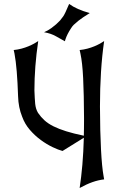

<svg xmlns="http://www.w3.org/2000/svg" viewBox="-20 -758 616 964"><path d="M48.8 -506.8Q69.3 -508.8 88.1 -513.9Q106.9 -519 122.8 -525.6Q138.7 -532.2 151.1 -539.1Q163.6 -545.9 171.9 -551.8Q152.8 -423.3 152.8 -304.2Q153.8 -283.2 154.5 -266.6Q155.3 -250 156.7 -236.6Q158.2 -223.1 161.6 -212.2Q165 -201.2 170.9 -191.4Q185.1 -170.4 203.4 -153.8Q221.7 -137.2 248.5 -123.8Q275.4 -110.4 312.3 -98.9Q349.1 -87.4 400.4 -76.7H400.9Q401.4 -94.7 401.6 -113Q401.9 -131.3 401.9 -149.9V-167Q401.4 -284.7 397.5 -364.7Q393.6 -444.8 383.8 -489.3L379.9 -506.8Q400.4 -508.8 419.2 -513.9Q438 -519 453.9 -525.6Q469.7 -532.2 482.2 -539.1Q494.6 -545.9 502.9 -551.8Q492.2 -478 487.1 -396.5Q481.9 -314.9 481.9 -223.6Q482.4 -94.7 487.1 -7.3Q491.7 80.1 500 126L502.9 142.6Q473.6 146 443.8 156.5Q414.1 167 379.9 186Q388.2 131.3 393.6 68.8Q398.9 6.3 400.9 -66.4L293.9 0Q273.4 -5.4 244.1 -19.3Q214.8 -33.2 185.1 -54.9Q155.3 -76.7 129.9 -106Q104.5 -135.3 91.3 -171.9Q72.3 -218.8 70.8 -274.4Q68.4 -345.7 64 -399.2Q59.6 -452.6 52.7 -489.3ZM201.2 -596.2Q220.2 -604 238.3 -617.2Q263.7 -635.7 281.7 -655.3Q286.1 -660.2 297.4 -675.8Q306.2 -688 327.1 -738.3Q364.7 -710.4 430.7 -692.4L397.9 -671.4Q373.5 -655.3 350.1 -633.3Q344.7 -628.4 337.4 -617.2Q316.4 -585.4 308.1 -559.1Q305.7 -551.3 305.7 -550.8L262.2 -575.2Q236.3 -590.3 201.2 -596.2Z"/></svg>

Font: MedievalSharp
Style: Regular
Weight: 500
Version: Version 1.0